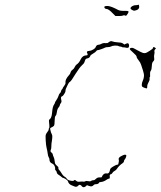

<svg xmlns="http://www.w3.org/2000/svg" viewBox="-20 -782 682 815"><path d="M630 -581Q633 -584 639 -579L642 -576L638 -572Q634 -567 635.5 -563.5Q637 -560 635 -552Q633 -544 634.5 -535Q636 -526 630.5 -521.5Q625 -517 624.5 -502Q624 -487 620 -481.5Q616 -476 617 -466.5Q618 -457 616 -455Q614 -453 615 -447.5Q616 -442 610.5 -432.5Q605 -423 605 -415.5Q605 -408 603.5 -407Q602 -406 594 -409Q586 -412 584 -414Q581 -417 582 -425Q583 -433 586 -439Q590 -447 591 -457.5Q592 -468 587 -482.5Q582 -497 579 -507Q576 -517 568 -526.5Q560 -536 560 -541Q560 -546 545.5 -558.5Q531 -571 531 -574Q531 -579 541 -579Q545 -579 552.5 -574.5Q560 -570 563.5 -568.5Q567 -567 576 -562Q587 -556 594.5 -556.5Q602 -557 615 -566Q629 -575 629 -577.5Q629 -580 630 -581ZM454 -607Q465 -603 482 -602Q494 -602 501 -598L508 -593L514 -596Q527 -603 528 -589Q528 -581 524 -579.5Q520 -578 515 -579.5Q510 -581 504 -581Q498 -581 497 -582.5Q496 -584 492.5 -584Q489 -584 484 -586Q479 -589 468 -588.5Q457 -588 452 -585Q446 -582 438 -582Q430 -582 426 -580Q423 -578 410.5 -573.5Q398 -569 394 -569Q391 -569 388.5 -565Q386 -561 375 -554.5Q364 -548 364 -546Q360 -535 350 -534Q344 -533 341.5 -527Q339 -521 338 -517Q337 -513 328 -505Q318 -496 301 -469Q282 -437 276 -434Q272 -432 267 -421Q262 -410 260 -406Q258 -402 258 -396Q258 -393 255.5 -388Q253 -383 249.5 -378.5Q246 -374 243 -373Q238 -371 239 -364Q240 -357 241 -353Q242 -349 238 -344Q234 -339 234 -335.5Q234 -332 228.5 -325.5Q223 -319 221.5 -306.5Q220 -294 216 -290.5Q212 -287 212 -270Q212 -253 209 -248Q204 -243 196 -240Q192 -238 193 -234Q196 -218 200 -212Q204 -207 200 -182Q198 -173 198 -162Q198 -151 196 -147Q192 -139 198 -135Q203 -132 204 -126.5Q205 -121 208 -115Q211 -109 212 -98Q213 -91 213.5 -89Q214 -87 215.5 -85Q217 -83 221 -79Q229 -73 228 -68.5Q227 -64 230 -62Q233 -60 245 -41Q250 -34 255 -31.5Q260 -29 263.5 -23.5Q267 -18 275 -16Q291 -12 294 -16Q297 -21 304 -14Q309 -9 321 -11Q329 -12 333.5 -11Q338 -10 342 -12.5Q346 -15 354.5 -13Q363 -11 366.5 -14Q370 -17 376 -17Q382 -17 387.5 -23Q393 -29 402 -29Q407 -29 409 -29Q411 -29 412 -30Q413 -31 414 -35Q421 -47 431 -46Q443 -43 446 -57Q447 -64 450 -67.5Q453 -71 463.5 -77Q474 -83 478 -83Q482 -83 482 -85Q486 -99 484 -104Q481 -113 496 -120Q512 -129 516 -123Q517 -122 515 -115.5Q513 -109 510 -106Q506 -101 506 -97Q506 -93 500 -89Q485 -79 476 -65Q473 -60 466.5 -56.5Q460 -53 457.5 -48.5Q455 -44 452 -43Q444 -42 446 -32Q447 -25 444 -24Q437 -23 426 -15Q417 -10 409 -9.5Q401 -9 401 -7Q398 0 385 0Q380 0 376 5Q370 12 357 7L349 4L344 9Q333 17 327 8Q319 -2 312 6Q305 14 295 9Q290 7 285 5Q272 0 269 -11Q267 -17 258.5 -22Q250 -27 247.5 -27Q245 -27 241 -31Q237 -35 229.5 -39.5Q222 -44 221 -50Q220 -56 216.5 -58.5Q213 -61 214 -65.5Q215 -70 211.5 -77.5Q208 -85 201 -88Q190 -93 190 -104Q190 -110 187 -114Q184 -118 182.5 -130Q181 -142 178 -153.5Q175 -165 174 -186Q173 -204 174 -209Q175 -214 182 -223Q187 -229 187 -233.5Q187 -238 188.5 -238.5Q190 -239 189.5 -249Q189 -259 188 -266Q187 -273 191 -276Q199 -281 201 -303Q203 -330 210 -339Q213 -343 213 -345.5Q213 -348 219.5 -357.5Q226 -367 228.5 -375.5Q231 -384 234.5 -386.5Q238 -389 239 -394.5Q240 -400 243 -402.5Q246 -405 246 -407Q246 -409 252.5 -417.5Q259 -426 258 -431Q256 -444 272 -462Q278 -468 279 -473Q281 -481 288 -486Q294 -490 297 -497Q300 -504 305 -508Q316 -515 323 -531Q331 -547 347 -547Q352 -547 352 -550Q352 -553 350 -557Q345 -565 359 -566Q362 -566 366.5 -567.5Q371 -569 375 -571.5Q379 -574 382 -576.5Q385 -579 386 -582Q390 -592 398 -592Q403 -592 410.5 -596Q418 -600 427 -599Q436 -598 440 -601.5Q444 -605 448 -606.5Q452 -608 454 -607ZM442 -756Q457 -753 481 -740Q490 -735 512 -736Q523 -736 525 -734Q527 -732 523 -725Q518 -719 518 -718Q518 -716 514.5 -715.5Q511 -715 509 -717Q506 -718 502 -716Q498 -714 484 -714H470L459 -725Q441 -744 432 -744Q428 -744 425 -747Q422 -750 423 -753Q424 -756 431 -756.5Q438 -757 442 -756ZM565 -761Q569 -764 570 -759Q575 -741 552 -737Q550 -736 547 -737Q544 -738 541 -739.5Q538 -741 536 -743Q534 -745 534 -747Q534 -750 537.5 -753Q541 -756 546 -758Q551 -760 556 -760Q562 -760 565 -761Z"/></svg>

Font: TT2020 Style D
Style: Italic
Weight: 400
Italic angle: -15°
Version: Version 0.2.000